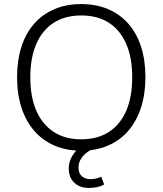

<svg xmlns="http://www.w3.org/2000/svg" viewBox="-20 -733 799 944"><path d="M379 8Q307 8 248.5 -17Q190 -42 149 -89Q108 -136 86 -202.5Q64 -269 64 -353Q64 -437 85.5 -503.5Q107 -570 148 -616.5Q189 -663 247.5 -688Q306 -713 379 -713Q452 -713 510.5 -688.5Q569 -664 610.5 -617Q652 -570 673.5 -503.5Q695 -437 695 -354Q695 -270 673 -203Q651 -136 610 -89Q569 -42 510.5 -17Q452 8 379 8ZM379 -48Q459 -48 515 -84Q571 -120 600.5 -188Q630 -256 630 -353Q630 -450 600.5 -517.5Q571 -585 515.5 -621Q460 -657 379 -657Q300 -657 244 -621Q188 -585 158.5 -517Q129 -449 129 -353Q129 -257 158.5 -189Q188 -121 244 -84.5Q300 -48 379 -48ZM417 191Q373 191 345.5 165.5Q318 140 318 96Q318 57 342.5 22.5Q367 -12 410 -34L435 0Q420 6 404 19Q388 32 377 50Q366 68 366 90Q366 120 383 134Q400 148 425 148Q438 148 451 145Q464 142 478 136L492 174Q479 182 460 186.5Q441 191 417 191Z"/></svg>

Font: Nunito Sans 12pt Light
Style: Regular
Weight: 300
Designer: Vernon Adams
Foundry: Vernon Adams
Version: Version 3.101;gftools[0.9.27]